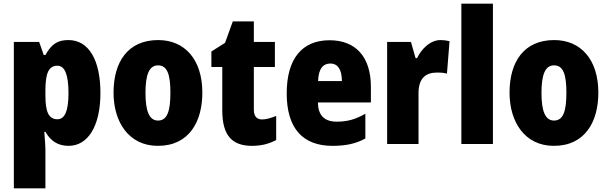

<svg xmlns="http://www.w3.org/2000/svg" viewBox="-20 -780 3297 1040"><path d="M351 -563C293 -563 260 -543 226 -482H217L192 -553H55V240H226V36C226 9 223 -23 220 -66H226C254 -17 293 10 352 10C455 10 524 -95 524 -276C524 -456 460 -563 351 -563ZM291 -424C330 -424 351 -378 351 -275C351 -179 331 -134 291 -134C243 -134 226 -175 226 -263V-290C226 -384 244 -424 291 -424Z M1076 -278C1076 -460 979 -563 837 -563C672 -563 595 -444 595 -278C595 -120 677 10 835 10C1006 10 1076 -123 1076 -278ZM768 -277C768 -378 789 -426 836 -426C886 -426 903 -377 903 -278C903 -178 886 -127 836 -127C788 -127 768 -179 768 -277Z M1399 -133C1370 -133 1355 -151 1355 -187V-417H1469V-553H1355V-664H1241L1199 -548L1125 -501V-417H1184V-182C1184 -46 1237 10 1345 10C1399 10 1438 -2 1476 -21V-152C1448 -141 1423 -133 1399 -133Z M1765 -562C1617 -562 1533 -463 1533 -274C1533 -86 1619 10 1781 10C1854 10 1909 -2 1959 -30V-164C1905 -133 1861 -121 1804 -121C1736 -121 1703 -156 1702 -225H1989V-310C1989 -474 1905 -562 1765 -562ZM1770 -436C1808 -436 1832 -405 1832 -341H1703C1705 -410 1732 -436 1770 -436Z M2366 -563C2309 -563 2262 -513 2239 -465H2231L2206 -553H2077V0H2247V-276C2247 -357 2287 -387 2347 -387C2372 -387 2388 -385 2401 -381L2415 -557C2398 -561 2382 -563 2366 -563Z M2650 0V-760H2479V0Z M3221 -278C3221 -460 3124 -563 2982 -563C2817 -563 2740 -444 2740 -278C2740 -120 2822 10 2980 10C3151 10 3221 -123 3221 -278ZM2913 -277C2913 -378 2934 -426 2981 -426C3031 -426 3048 -377 3048 -278C3048 -178 3031 -127 2981 -127C2933 -127 2913 -179 2913 -277Z"/></svg>

Font: Noto Sans Arabic UI Cn Bk
Style: Regular
Weight: 900
Width: 3
Designer: Monotype Design Team, Nadine Chahine and Nizar Qandah
Foundry: Monotype Imaging Inc.
Version: Version 2.010